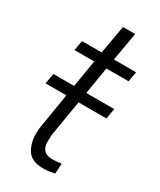

<svg xmlns="http://www.w3.org/2000/svg" viewBox="-174 -725 664 795"><g transform="rotate(30 158.0 -328.0)"><path d="M307.6 -351.1H173.8L195.3 -480.5H301.3L309.6 -528.3H203.6L227.1 -663.6H168.9L145 -528.3H51.3L42.5 -480.5H137.2L115.7 -351.1H16.6L7.8 -301.3H107.4L79.1 -128.4C78.1 -119.1 77.6 -109.9 77.6 -101.6C77.6 -70.3 85 -43.9 98.6 -23.4C112.8 -2.4 136.7 8.3 170.9 8.8C172.9 8.8 175.3 8.8 177.2 8.8C194.8 8.8 212.4 6.3 229.5 1.5L231.9 -46.4C212.9 -43.9 198.2 -43 188 -43C187 -43 185.5 -43 184.6 -43C151.9 -43.9 135.7 -62 135.7 -97.7L136.7 -127.9L165.5 -301.3H298.8Z"/></g></svg>

Font: Roboto Light
Style: Italic
Weight: 300
Italic angle: -12°
Designer: Google
Version: Version 2.137; 2017